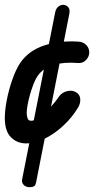

<svg xmlns="http://www.w3.org/2000/svg" viewBox="-22 -591 401 798"><path d="M101 187Q85 187 76 177Q67 167 70 154L207 -538Q210 -555 220 -563Q230 -571 240 -571Q252 -571 261 -562Q270 -553 266 -533L130 157Q129 166 125 176.5Q121 187 101 187ZM86 5Q49 5 23.5 -20.5Q-2 -46 -2 -101Q-2 -132 6 -174Q14 -216 28.5 -258Q43 -300 61 -328Q96 -380 160 -401.5Q224 -423 304 -418Q324 -417 336.5 -404Q349 -391 349 -373Q349 -356 336 -342Q323 -328 304 -329Q244 -334 201 -321.5Q158 -309 135 -276Q125 -262 117 -241Q109 -220 102.5 -197Q96 -174 92.5 -154Q89 -134 89 -121Q89 -110 92.5 -99.5Q96 -89 107 -89Q121 -89 139 -102Q157 -115 175 -132.5Q193 -150 206 -166.5Q219 -183 224 -191Q237 -208 258.5 -212.5Q280 -217 295 -207Q310 -198 311.5 -180Q313 -162 303 -145Q278 -103 241.5 -69Q205 -35 164.5 -15Q124 5 86 5Z"/></svg>

Font: Edu QLD Beginner SemiBold
Style: Regular
Weight: 600
Designer: Tina and Corey Anderson
Foundry: Google for Education
Version: Version 1.003